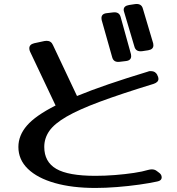

<svg xmlns="http://www.w3.org/2000/svg" viewBox="-20 -912 875 950"><path d="M738 -697.3Q739 -693.8 739 -687.7Q739 -667.5 713 -663.2L684 -658.8Q652 -654.4 645 -681.6L594 -853.1Q593 -855.8 592.5 -858.4Q592 -861 592 -863.7Q592 -882.9 619 -887.3L648 -891.7Q680 -896 687 -868.9ZM628 -643.9Q629 -640.4 629 -634.3Q629 -612.4 602 -609.8L573 -606.3Q542 -601.9 535 -629L483 -812.9Q482 -816.4 482 -822.5Q482 -844.4 509 -847L538 -850.5Q570 -854.9 577 -827.8ZM712 -71Q723 -74 731 -74Q738 -74 744.5 -72Q751 -70 757 -65L765 -59Q780 -49 780 -35Q780 -18 758 -14Q722 -6 669 1.5Q616 9 559 13.5Q502 18 452 18Q337 18 251 -6.5Q165 -31 118 -76.5Q71 -122 71 -185Q71 -242 113.5 -291Q156 -340 255 -390L129 -656Q125 -664 125 -673Q125 -692 149 -698L200 -709Q204 -710 211 -710Q233 -710 242 -689L361 -437Q429 -465 516.5 -495Q604 -525 713 -558Q717 -560 720.5 -560Q724 -560 728 -560Q748 -560 758 -542V-541Q764 -531 764 -522Q764 -505 740 -497Q580 -448 475 -409Q370 -370 309.5 -335Q249 -300 224 -264Q199 -228 199 -185Q199 -111 258.5 -76.5Q318 -42 452 -42Q500 -42 550 -46Q600 -50 643 -56.5Q686 -63 712 -71Z"/></svg>

Font: Yusei Magic
Style: Regular
Weight: 400
Designer: Tanukizamurai
Foundry: Yusei Magic Project
Version: Version 1.200